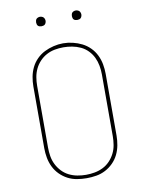

<svg xmlns="http://www.w3.org/2000/svg" viewBox="-98 -980 797 1057"><g transform="rotate(-10 300.0 -452.0)"><path d="M300 8Q273 8 246 3.5Q219 -1 195 -13.5Q171 -26 151.5 -45.5Q132 -65 120 -89.5Q108 -114 103 -141Q98 -168 98 -195V-540Q98 -567 103 -594Q108 -621 120 -645.5Q132 -670 151.5 -689.5Q171 -709 195 -721Q219 -733 246 -739.5Q273 -746 300 -746Q327 -746 354 -739.5Q381 -733 405 -721Q429 -709 448.5 -689.5Q468 -670 480 -645.5Q492 -621 497 -594Q502 -567 502 -540V-195Q502 -168 497 -141Q492 -114 480 -89.5Q468 -65 448.5 -45.5Q429 -26 405 -13.5Q381 -1 354 3.5Q327 8 300 8ZM300 -11Q324 -11 348.5 -15.5Q373 -20 395 -31Q417 -42 434 -60Q451 -78 462 -100Q473 -122 477 -146.5Q481 -171 481 -195V-540Q481 -565 476.5 -589.5Q472 -614 461.5 -636Q451 -658 433.5 -676Q416 -694 393.5 -704.5Q371 -715 346.5 -719.5Q322 -724 298 -724Q273 -724 249 -719.5Q225 -715 203.5 -703.5Q182 -692 165 -674Q148 -656 137.5 -634Q127 -612 123 -588Q119 -564 119 -540V-195Q119 -171 123 -146.5Q127 -122 138 -100Q149 -78 166 -60Q183 -42 205 -31Q227 -20 251.5 -15.5Q276 -11 300 -11ZM400 -859Q395 -859 389.5 -860.5Q384 -862 380.5 -865.5Q377 -869 375.5 -874.5Q374 -880 374 -885Q374 -890 375.5 -895.5Q377 -901 380.5 -904.5Q384 -908 389.5 -910Q395 -912 400 -912Q405 -912 410.5 -910Q416 -908 419.5 -904.5Q423 -901 425 -895.5Q427 -890 427 -885Q427 -880 425 -874.5Q423 -869 419.5 -865.5Q416 -862 410.5 -860.5Q405 -859 400 -859ZM200 -859Q195 -859 189.5 -860.5Q184 -862 180.5 -865.5Q177 -869 175.5 -874.5Q174 -880 174 -885Q174 -890 175.5 -895.5Q177 -901 180.5 -904.5Q184 -908 189.5 -910Q195 -912 200 -912Q205 -912 210.5 -910Q216 -908 219.5 -904.5Q223 -901 225 -895.5Q227 -890 227 -885Q227 -880 225 -874.5Q223 -869 219.5 -865.5Q216 -862 210.5 -860.5Q205 -859 200 -859Z"/></g></svg>

Font: Iosevka Slab Thin Extended
Style: Regular
Weight: 100
Width: 7
Monospace: yes
Designer: Belleve Invis
Foundry: Belleve Invis
Version: Version 11.1.1; ttfautohint (v1.8.3)